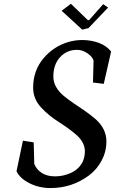

<svg xmlns="http://www.w3.org/2000/svg" viewBox="-20 -958 595 993"><path d="M516.6 -524.4 460.9 -531.2 463.9 -644.5Q459.5 -662.6 433.6 -681.4Q407.7 -700.2 377.9 -700.2Q325.7 -700.2 290.8 -662.4Q255.9 -624.5 255.9 -562.5Q255.9 -506.8 310.5 -461.4Q335.9 -440.9 363.8 -421.9Q368.2 -418.9 382.8 -409.2Q397.5 -399.4 403.6 -395.3Q409.7 -391.1 422.1 -382.3Q434.6 -373.5 441.9 -367.9Q449.2 -362.3 458.7 -354.7Q468.3 -347.2 476.1 -340.3Q530.3 -291 530.3 -226.6Q530.3 -173.8 505.6 -127.4Q481 -81.1 439 -49.8Q351.1 14.6 241.2 14.6Q182.1 14.6 132.6 -10.3Q83 -35.2 65.4 -72.3L98.6 -230.5L154.3 -221.7L157.2 -110.4Q169.4 -80.1 197 -63Q224.6 -45.9 264.6 -45.9Q307.6 -45.9 347.2 -64Q390.6 -84 409.2 -125Q418.9 -148.4 418.9 -175.3Q418.9 -220.7 377.4 -258.3Q339.8 -291.5 285.2 -326.2Q231.9 -359.9 193.4 -401.4Q151.4 -445.8 151.4 -504.9Q151.4 -593.3 205.6 -657.2Q257.3 -717.8 331.5 -740.2Q367.2 -751 405.3 -751Q451.2 -751 491 -736.3Q530.8 -721.7 554.7 -691.4ZM405.3 -804.7 298.8 -902.3 346.7 -938.5 434.6 -853.5H440.4L513.7 -936.5L539.1 -918.9L437.5 -812.5Z"/></svg>

Font: Neuton
Style: Italic
Weight: 400
Italic angle: -9°
Designer: Brian M Zick
Version: Version 1.32